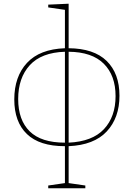

<svg xmlns="http://www.w3.org/2000/svg" viewBox="-20 -785 721 1035"><path d="M350 3V202L440 215V230H240V215L330 202V3H329Q193 3 125 -62.5Q57 -128 57 -249Q57 -372 125.5 -446Q194 -520 330 -525V-732L240 -745V-760L350 -765V-525Q486 -524 555 -456.5Q624 -389 624 -269Q624 -150 555.5 -76.5Q487 -3 350 3ZM350 -506V-16Q478 -22 540.5 -89Q603 -156 603 -267Q603 -378 539.5 -441.5Q476 -505 350 -506ZM330 -16V-506Q203 -502 140.5 -433.5Q78 -365 78 -251Q78 -138 140 -77Q202 -16 330 -16Z"/></svg>

Font: Bitter Pro Thin
Style: Regular
Weight: 250
Designer: Sol Matas, and Bitter project Authors
Foundry: Sol Matas
Version: Version 1.010